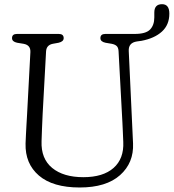

<svg xmlns="http://www.w3.org/2000/svg" viewBox="-20 -858 808 894"><path d="M550 -287 532 -620.5Q531 -636.5 523.2 -643.8Q515.5 -651 500.5 -654L471 -659Q447.5 -664 447.5 -680.5Q447.5 -700 470.5 -700H607Q659 -700 678.8 -720.5Q698.5 -741 698.5 -777V-799.5Q698.5 -838.5 734.5 -838.5Q768.5 -838.5 768.5 -794.5Q768.5 -742.5 734 -711Q699.5 -679.5 639 -668L617.5 -665Q577.5 -659 579.5 -620.5L595 -287Q596 -263 597.2 -239.5Q598.5 -216 599.5 -190.5Q603.5 -100 539 -42.5Q474.5 15 351 15Q226 15 161.2 -40.5Q96.5 -96 99 -190Q99.5 -206 100.8 -230.8Q102 -255.5 103.5 -280.8Q105 -306 106 -323.5L121.5 -615.5Q123 -648 90 -654L59.5 -659Q36 -664 36 -680.5Q36 -700 59 -700H253.5Q276.5 -700 276.5 -680.5Q276.5 -664.5 253 -659L225.5 -654Q196 -648 194.5 -618.5L178.5 -326Q176.5 -288 175.5 -257.5Q174.5 -227 173.5 -200.5Q170.5 -119 223 -76Q275.5 -33 368 -33Q460 -33 508.8 -76Q557.5 -119 554 -197Q552.5 -229 551.8 -249Q551 -269 550 -287Z"/></svg>

Font: Fraunces 72pt S100 Light
Style: Regular
Weight: 300
Version: Version 1.000; ttfautohint (v1.8.3)